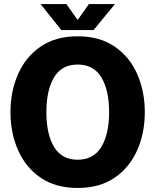

<svg xmlns="http://www.w3.org/2000/svg" viewBox="-20 -920 770 952"><path d="M365 12Q256 12 182 -38.5Q108 -89 70 -174.5Q32 -260 32 -364Q32 -468 70 -553.5Q108 -639 182 -689.5Q256 -740 365 -740Q474 -740 548 -689.5Q622 -639 660 -553.5Q698 -468 698 -364Q698 -260 660 -174.5Q622 -89 548 -38.5Q474 12 365 12ZM365 -128Q444 -128 482.5 -191.5Q521 -255 521 -364Q521 -473 482.5 -536.5Q444 -600 365 -600Q286 -600 248 -536.5Q210 -473 210 -364Q210 -255 248 -191.5Q286 -128 365 -128ZM284 -771 181 -900H309L365 -821L421 -900H550L444 -771Z"/></svg>

Font: Murecho
Style: Bold
Weight: 700
Designer: Neil Summerour
Foundry: Positype
Version: Version 1.010; ttfautohint (v1.8.3)